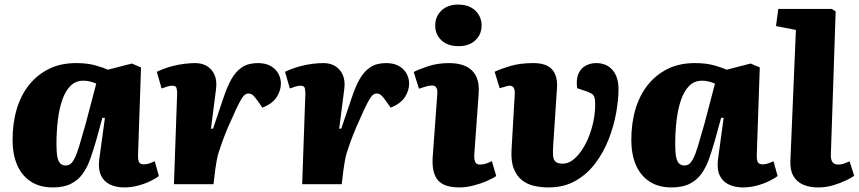

<svg xmlns="http://www.w3.org/2000/svg" viewBox="-20 -806 3757 840"><path d="M584 -131Q583 -110 587.5 -98.5Q592 -87 610 -87Q622 -87 635 -91.5Q648 -96 657 -101L675 -36Q663 -26 638.5 -14Q614 -2 584 6Q554 14 523 14Q489 14 462 1.5Q435 -11 422 -38Q409 -65 414 -107L439 -290L428 -291L400 -189Q388 -148 375 -111Q362 -74 342 -46Q322 -18 290.5 -2Q259 14 211 14Q153 14 113.5 -12.5Q74 -39 54.5 -85.5Q35 -132 35 -194Q35 -268 53.5 -329.5Q72 -391 108 -435.5Q144 -480 195 -505Q246 -530 313 -530Q362 -530 397.5 -520Q433 -510 452 -501L557 -528L597 -511ZM267 -82Q279 -82 288 -88.5Q297 -95 306.5 -113.5Q316 -132 327 -168.5Q338 -205 355 -265L401 -440Q393 -444 377.5 -448.5Q362 -453 345 -453Q311 -453 288.5 -430.5Q266 -408 252.5 -369Q239 -330 233 -279.5Q227 -229 227 -175Q227 -137 231.5 -117Q236 -97 245.5 -89.5Q255 -82 267 -82Z M755 -397Q755 -409 752.5 -420Q750 -431 734 -431Q724 -431 712.5 -427.5Q701 -424 687 -419L666 -492Q698 -507 729.5 -515.5Q761 -524 788 -527Q815 -530 833 -530Q880 -530 906 -499Q932 -468 925 -415L903 -243H912L957 -376Q973 -425 992 -459Q1011 -493 1038.5 -511.5Q1066 -530 1108 -530Q1143 -530 1165.5 -516.5Q1188 -503 1198.5 -482.5Q1209 -462 1209 -440Q1209 -411 1191 -382Q1173 -353 1128 -335L1107 -365Q1095 -382 1086.5 -389.5Q1078 -397 1066 -397Q1059 -397 1051.5 -391.5Q1044 -386 1034.5 -370Q1025 -354 1011.5 -325Q998 -296 977 -248Q962 -212 952.5 -186Q943 -160 937 -140.5Q931 -121 928 -103.5Q925 -86 922 -66L914 0H741Z M1316 -397Q1316 -409 1313.5 -420Q1311 -431 1295 -431Q1285 -431 1273.5 -427.5Q1262 -424 1248 -419L1227 -492Q1259 -507 1290.5 -515.5Q1322 -524 1349 -527Q1376 -530 1394 -530Q1441 -530 1467 -499Q1493 -468 1486 -415L1464 -243H1473L1518 -376Q1534 -425 1553 -459Q1572 -493 1599.5 -511.5Q1627 -530 1669 -530Q1704 -530 1726.5 -516.5Q1749 -503 1759.5 -482.5Q1770 -462 1770 -440Q1770 -411 1752 -382Q1734 -353 1689 -335L1668 -365Q1656 -382 1647.5 -389.5Q1639 -397 1627 -397Q1620 -397 1612.5 -391.5Q1605 -386 1595.5 -370Q1586 -354 1572.5 -325Q1559 -296 1538 -248Q1523 -212 1513.5 -186Q1504 -160 1498 -140.5Q1492 -121 1489 -103.5Q1486 -86 1483 -66L1475 0H1302Z M1893 -392Q1895 -411 1889.5 -421.5Q1884 -432 1871 -432Q1859 -432 1845 -428Q1831 -424 1813 -418L1790 -491Q1810 -502 1852 -516Q1894 -530 1946 -530Q1987 -530 2017 -516.5Q2047 -503 2062.5 -473Q2078 -443 2074 -394L2055 -130Q2054 -109 2059 -97.5Q2064 -86 2080 -86Q2093 -86 2106.5 -90.5Q2120 -95 2132 -101L2151 -36Q2137 -26 2109.5 -14Q2082 -2 2050 6Q2018 14 1990 14Q1944 14 1917.5 -0.5Q1891 -15 1880.5 -44.5Q1870 -74 1873 -119ZM1884 -695Q1884 -734 1911.5 -760Q1939 -786 1985 -786Q2016 -786 2038.5 -774.5Q2061 -763 2074 -742Q2087 -721 2087 -695Q2087 -655 2059.5 -629.5Q2032 -604 1986 -604Q1939 -604 1911.5 -629.5Q1884 -655 1884 -695Z M2588 -530Q2634 -530 2660 -499.5Q2686 -469 2686 -416Q2686 -371 2676 -314Q2666 -257 2644 -199.5Q2622 -142 2586 -93.5Q2550 -45 2499 -15.5Q2448 14 2379 14Q2348 14 2318 7.5Q2288 1 2264.5 -17Q2241 -35 2228 -67.5Q2215 -100 2218 -151L2232 -394Q2233 -408 2230 -416.5Q2227 -425 2219.5 -429Q2212 -433 2197 -429L2166 -420L2144 -492Q2171 -505 2213.5 -517.5Q2256 -530 2313 -530Q2371 -530 2395.5 -502Q2420 -474 2417 -423L2400 -167Q2398 -139 2400 -122Q2402 -105 2412 -97.5Q2422 -90 2443 -90Q2465 -90 2485.5 -105.5Q2506 -121 2524 -147Q2542 -173 2555.5 -206.5Q2569 -240 2576.5 -277Q2584 -314 2584 -349Q2584 -370 2580.5 -380.5Q2577 -391 2568.5 -396Q2560 -401 2547 -406L2505 -420Q2500 -459 2510.5 -483Q2521 -507 2542 -518.5Q2563 -530 2588 -530Z M3291 -131Q3290 -110 3294.5 -98.5Q3299 -87 3317 -87Q3329 -87 3342 -91.5Q3355 -96 3364 -101L3382 -36Q3370 -26 3345.5 -14Q3321 -2 3291 6Q3261 14 3230 14Q3196 14 3169 1.5Q3142 -11 3129 -38Q3116 -65 3121 -107L3146 -290L3135 -291L3107 -189Q3095 -148 3082 -111Q3069 -74 3049 -46Q3029 -18 2997.5 -2Q2966 14 2918 14Q2860 14 2820.5 -12.5Q2781 -39 2761.5 -85.5Q2742 -132 2742 -194Q2742 -268 2760.5 -329.5Q2779 -391 2815 -435.5Q2851 -480 2902 -505Q2953 -530 3020 -530Q3069 -530 3104.5 -520Q3140 -510 3159 -501L3264 -528L3304 -511ZM2974 -82Q2986 -82 2995 -88.5Q3004 -95 3013.5 -113.5Q3023 -132 3034 -168.5Q3045 -205 3062 -265L3108 -440Q3100 -444 3084.5 -448.5Q3069 -453 3052 -453Q3018 -453 2995.5 -430.5Q2973 -408 2959.5 -369Q2946 -330 2940 -279.5Q2934 -229 2934 -175Q2934 -137 2938.5 -117Q2943 -97 2952.5 -89.5Q2962 -82 2974 -82Z M3462 -675 3375 -692 3385 -767H3619L3636 -756L3615 -129Q3614 -111 3621 -98.5Q3628 -86 3649 -86Q3660 -86 3673 -90.5Q3686 -95 3697 -100L3717 -37Q3707 -29 3682 -17Q3657 -5 3625.5 4.5Q3594 14 3561 14Q3521 14 3493 1.5Q3465 -11 3450.5 -37Q3436 -63 3438 -104Z"/></svg>

Font: Literata 18pt ExtraBold
Style: Italic
Weight: 800
Italic angle: -2°
Designer: Latin by Veronika Burian and Jose Scaglione. Greek by Irene Vlachou. Cyrillic by Vera Evstafieva
Foundry: TypeTogether
Version: Version 3.103;gftools[0.9.29]